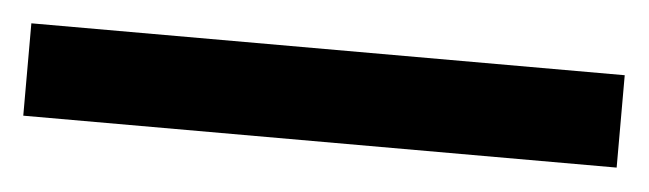

<svg xmlns="http://www.w3.org/2000/svg" viewBox="-24 -21 595 176"><g transform="rotate(5 273.0 66.5)"><path d="M0 109V24H546V109Z"/></g></svg>

Font: Maven Pro
Style: Bold
Weight: 700
Designer: Joe Prince
Foundry: Joe Prince
Version: Version 2.103